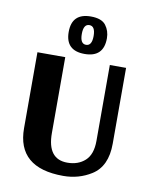

<svg xmlns="http://www.w3.org/2000/svg" viewBox="-70 -621 537 683"><g transform="rotate(10 198.5 -280.0)"><path d="M273.1 -500.9Q273.1 -527.6 258 -547.6Q242.9 -567.6 203.7 -567.6Q135.2 -567.6 135.2 -500Q135.2 -432.4 204.2 -432.4Q273.1 -432.4 273.1 -500.9ZM182.4 -500.9Q182.4 -536.5 203.7 -536.5Q225.1 -536.5 225.1 -500.9Q225.1 -465.3 203.7 -465.3Q182.4 -465.3 182.4 -500.9ZM358.5 -409.3H299.8V-135.2Q299.8 -86.3 274.9 -63.6Q250 -40.9 210.9 -40.9Q138.8 -40.9 138.8 -135.2V-409.3H38.3V-135.2Q38.3 8 204.6 8Q260.7 8 306 -20.5Q358.5 -53.4 358.5 -135.2Z"/></g></svg>

Font: Gidugu
Style: Regular
Weight: 400
Designer: Purushoth Kumar Guthula
Foundry: Silicon Andhra, USA.
Version: Version 1.0.5; ttfautohint (v1.2.25-373a) -l 7 -r 28 -G 50 -